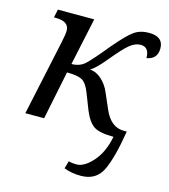

<svg xmlns="http://www.w3.org/2000/svg" viewBox="-114 -632 833 949"><g transform="rotate(15 302.5 -157.0)"><path d="M550.8 -42Q527.8 99.6 496.3 163.8Q464.8 228 387.2 228Q339.4 228 300.8 212.9L312 173.8Q329.1 179.2 352.1 179.2Q391.6 179.2 434.8 130.6Q478 82 494.1 0Q421.9 0 392.6 -19.8Q363.3 -39.6 340.8 -94.2L308.1 -178.2Q290.5 -223.1 266.8 -235.6Q243.2 -248 189.9 -248L139.2 0H43L126 -387.2Q134.8 -428.2 134.8 -446.8Q134.8 -494.1 64.9 -494.1H57.1L65.9 -536.1H252L200.2 -293.9Q241.7 -293.9 268.8 -318.6Q295.9 -343.3 365.2 -428.2Q424.8 -498.5 456.1 -520.3Q487.3 -542 530.8 -542Q605 -542 605 -481.9Q605 -426.8 550.8 -418Q550.8 -474.1 506.8 -474.1Q479 -474.1 451.2 -451.4Q423.3 -428.7 367.2 -360.4Q322.8 -306.6 295.9 -291Q327.1 -290 355.5 -264.6Q383.8 -239.3 398.9 -203.1L434.1 -122.1Q468.8 -42 535.2 -42Z"/></g></svg>

Font: Droid Serif
Style: Italic
Weight: 400
Italic angle: -12°
Designer: Monotype Design team
Foundry: Monotype Imaging Inc.
Version: Version 1.03